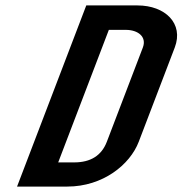

<svg xmlns="http://www.w3.org/2000/svg" viewBox="-20 -687 715 707"><path d="M486.5 -667H297.7L42.8 0H227.8C358.8 0 458.6 -80.5 490.9 -165L623.5 -512C657.4 -600.7 587.8 -667 486.5 -667ZM373.4 -165C354 -114.3 313.9 -89 253.1 -89H194.3L380.8 -577H443.3C488.5 -577 521 -551.4 506 -512Z"/></svg>

Font: Din Kursivschrift
Style: Breit
Weight: 400
Version: Version 1.089